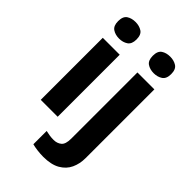

<svg xmlns="http://www.w3.org/2000/svg" viewBox="-293 -858 1195 1195"><g transform="rotate(45 305.0 -260.0)"><path d="M227 -546V0H78V-546ZM153 -760Q186 -760 210 -744.5Q234 -729 234 -687Q234 -646 210 -630Q186 -614 153 -614Q119 -614 95.5 -630Q72 -646 72 -687Q72 -729 95.5 -744.5Q119 -760 153 -760ZM339 240Q314 240 286.5 236.5Q259 233 241 228V111Q259 115 275 117.5Q291 120 311 120Q341 120 362 103Q383 86 383 37V-546H532V59Q532 109 513 150Q494 191 451.5 215.5Q409 240 339 240ZM377 -687Q377 -729 400.5 -744.5Q424 -760 458 -760Q491 -760 515 -744.5Q539 -729 539 -687Q539 -646 515 -630Q491 -614 458 -614Q424 -614 400.5 -630Q377 -646 377 -687Z"/></g></svg>

Font: Noto Sans Tangsa
Style: Bold
Weight: 700
Version: Version 1.504